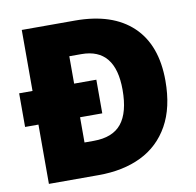

<svg xmlns="http://www.w3.org/2000/svg" viewBox="-80 -795 893 877"><g transform="rotate(-10 367.0 -357.0)"><path d="M324 -714Q497 -714 590 -626Q683 -538 683 -372Q683 -248 636.5 -165Q590 -82 506 -41Q422 0 308 0H77V-275H15V-431H77V-714ZM326 -558H270V-431H373V-275H270V-158H313Q401 -158 442 -209Q483 -260 483 -365Q483 -558 326 -558Z"/></g></svg>

Font: Noto Sans Lao Black
Style: Regular
Weight: 900
Designer: Monotype Design Team
Foundry: Monotype Imaging Inc.
Version: Version 2.003; ttfautohint (v1.8.4.7-5d5b)